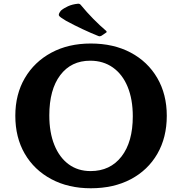

<svg xmlns="http://www.w3.org/2000/svg" viewBox="-20 -995 975 1028"><path d="M546 -819 524 -804Q515 -799 507 -802Q469 -817 422 -839Q375 -861 333 -884Q299 -904 295.5 -912Q292 -920 306 -938Q321 -951 344 -961.5Q367 -972 397 -975Q407 -976 413 -968Q444 -930 479.5 -894Q515 -858 548 -830Q555 -823 546 -819ZM466 13Q346 13 254.5 -36Q163 -85 112.5 -172Q62 -259 62 -375Q62 -490 113 -577Q164 -664 255 -713Q346 -762 466 -762Q588 -762 679.5 -713.5Q771 -665 822 -577.5Q873 -490 873 -375Q873 -259 822.5 -171.5Q772 -84 680.5 -35.5Q589 13 466 13ZM465 -79Q570 -79 630.5 -157Q691 -235 691 -372Q691 -463 663.5 -530Q636 -597 584.5 -633.5Q533 -670 463 -670Q361 -670 302.5 -592.5Q244 -515 244 -377Q244 -286 271 -219Q298 -152 347.5 -115.5Q397 -79 465 -79Z"/></svg>

Font: Hahmlet
Style: Bold
Weight: 700
Designer: Minjoo Ham & Mark Frömberg
Foundry: hypertype
Version: Version 1.002; ttfautohint (v1.8.3)